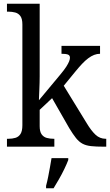

<svg xmlns="http://www.w3.org/2000/svg" viewBox="-20 -780 585 1021"><path d="M17 0V-42H25Q45 -42 62 -47Q79 -52 89 -67.5Q99 -83 99 -114V-650Q99 -680 88.5 -694.5Q78 -709 61 -713.5Q44 -718 25 -718H17V-760H191V-374Q191 -361 190.5 -340Q190 -319 189 -298Q188 -277 187.5 -262.5Q187 -248 187 -247L302 -385Q322 -409 332.5 -425.5Q343 -442 347.5 -453.5Q352 -465 352 -473Q352 -486 341 -490Q330 -494 307 -494V-536H512V-494Q496 -494 480.5 -488Q465 -482 449 -470Q433 -458 416.5 -440.5Q400 -423 382 -401L319 -324L441 -125Q465 -85 488 -63.5Q511 -42 542 -42H545V0H532Q491 0 464 -3Q437 -6 418.5 -16Q400 -26 384 -46Q368 -66 348 -99L257 -258L191 -196V-109Q191 -80 201.5 -65.5Q212 -51 229 -46.5Q246 -42 265 -42H269V0ZM225 208Q231 186 236 161Q241 136 245.5 110.5Q250 85 254 61H343V71Q335 92 322 119Q309 146 293.5 173Q278 200 265 221H225Z"/></svg>

Font: Noto Serif SemiCondensed
Style: Regular
Weight: 400
Width: 4
Designer: Monotype Design Team
Foundry: Monotype Imaging Inc.
Version: Version 2.013